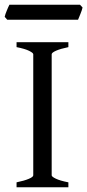

<svg xmlns="http://www.w3.org/2000/svg" viewBox="-36 -794 370 814"><path d="M34.2 0V-21Q67.4 -27.8 86.2 -35.9Q105 -43.9 105 -50.8V-564Q105 -569.8 87.2 -578.6Q69.3 -587.4 34.2 -594.2V-615.2H253.9V-594.2Q220.7 -587.4 201.9 -579.1Q183.1 -570.8 183.1 -564V-50.8Q183.1 -44.9 200.9 -36.4Q218.8 -27.8 253.9 -21V0ZM314 -762.2Q313 -756.8 310.5 -749.8Q308.1 -742.7 305.2 -735.6Q302.2 -728.5 299.6 -721.7Q296.9 -714.8 294.9 -710.4H-5.4L-16.1 -722.7Q-15.1 -728 -12.7 -734.9Q-10.3 -741.7 -7.3 -748.8Q-4.4 -755.9 -1.5 -762.5Q1.5 -769 3.9 -773.9H303.2L314 -762.2Z"/></svg>

Font: Gentium
Style: Regular
Weight: 400
Designer: J. Victor Gaultney
Version: Version 1.03; 2011; OFL 1.1 release